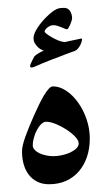

<svg xmlns="http://www.w3.org/2000/svg" viewBox="-20 -473 285 498"><path d="M212.9 -113.8Q212.9 -87.9 205.6 -66.2Q198.2 -44.4 184.6 -28.6Q170.9 -12.7 151.4 -3.9Q131.8 4.9 106.9 4.9Q89.8 4.9 76.7 -1.7Q63.5 -8.3 54.7 -19.8Q45.9 -31.2 41.5 -46.6Q37.1 -62 37.1 -80.1Q37.1 -94.2 45.7 -118.2Q54.2 -142.1 67.9 -172.9Q74.7 -188 81.3 -201.7Q87.9 -215.3 94.2 -225.8Q100.6 -236.3 106.4 -242.7Q112.3 -249 117.2 -249Q134.8 -249 151.9 -237.5Q168.9 -226.1 182.6 -207Q196.3 -188 204.6 -163.6Q212.9 -139.2 212.9 -113.8ZM184.1 -101.1Q184.1 -108.9 174.8 -118.7Q165.5 -128.4 152.3 -137Q139.2 -145.5 124.8 -151.4Q110.4 -157.2 100.1 -157.2Q93.3 -157.2 86.9 -151.1Q80.6 -145 75.7 -135.7Q70.8 -126.5 67.9 -115.7Q64.9 -105 64.9 -96.2Q64.9 -89.8 69.8 -84.5Q74.7 -79.1 82.5 -75.4Q90.3 -71.8 99.9 -69.8Q109.4 -67.9 118.2 -67.9Q127.4 -67.9 138.9 -70.1Q150.4 -72.3 160.4 -76.7Q170.4 -81.1 177.2 -87.2Q184.1 -93.3 184.1 -101.1ZM192.9 -370.6Q192.9 -369.1 191.7 -364.7Q190.4 -360.4 188 -355.7Q185.5 -351.1 181.9 -346.7Q178.2 -342.3 173.8 -340.8Q170.9 -339.8 164.8 -337.6Q158.7 -335.4 150.4 -332.3Q142.1 -329.1 132.3 -325.2Q122.6 -321.3 112.8 -317.9Q88.9 -308.6 77.4 -303.2Q65.9 -297.9 62 -297.9Q58.1 -297.9 58.1 -301.8Q58.1 -303.7 59.6 -307.4Q61 -311 63 -314.9Q64.9 -318.8 66.9 -322.5Q68.8 -326.2 69.8 -327.6Q71.3 -329.1 74.5 -331.3Q77.6 -333.5 81.3 -335.7Q85 -337.9 88.4 -339.4Q91.8 -340.8 93.8 -341.8Q89.8 -342.8 85.2 -345.5Q80.6 -348.1 76.7 -352.3Q72.8 -356.4 69.8 -361.8Q66.9 -367.2 66.9 -374Q66.9 -379.9 69.8 -387Q72.8 -394 77.4 -401.1Q82 -408.2 87.6 -415Q93.3 -421.9 99.1 -427.7Q108.4 -437 115.2 -442.1Q122.1 -447.3 127.2 -449.5Q132.3 -451.7 136.7 -452.1Q141.1 -452.6 146 -452.6Q156.7 -452.6 161.9 -444.1Q167 -435.5 167 -425.8Q167 -423.3 165.5 -418.5Q164.1 -413.6 161.9 -408.7Q159.7 -403.8 157.5 -400.4Q155.3 -397 153.8 -397Q151.9 -397 147.9 -398.7Q144 -400.4 139.2 -402.3Q134.3 -404.3 128.9 -406Q123.5 -407.7 119.1 -407.7Q110.8 -407.7 103.3 -401.9Q95.7 -396 95.7 -390.6Q95.7 -389.2 101.1 -385Q106.4 -380.9 114.5 -376.2Q122.6 -371.6 131.6 -367.9Q140.6 -364.3 147.9 -363.8Q153.8 -365.2 160.6 -366.7Q167.5 -368.2 173.6 -369.4Q179.7 -370.6 184.1 -371.6Q188.5 -372.6 189.9 -373Q190.9 -373 191.9 -372.8Q192.9 -372.6 192.9 -370.6Z"/></svg>

Font: Scheherazade
Style: Regular
Weight: 400
Designer: SIL International
Foundry: SIL International
Version: Version 2.100 (build 932/914)